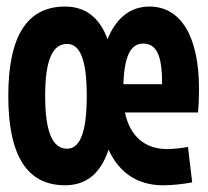

<svg xmlns="http://www.w3.org/2000/svg" viewBox="-20 -547 626 577"><path d="M175.3 9.8C239.7 9.8 282.7 -25.9 306.2 -97.2C337.9 -27.8 393.6 9.8 469.7 9.8C498 9.8 530.3 6.3 557.6 1L544.9 -105.5C524.4 -101.6 501 -99.1 481.4 -99.1C414.6 -99.1 370.1 -138.7 355.5 -209H575.2C577.1 -230 578.1 -255.9 578.1 -279.3C578.1 -437 523.9 -527.3 429.2 -527.3C371.6 -527.3 328.6 -492.7 303.2 -429.2C279.3 -494.6 236.8 -527.3 175.3 -527.3C61.5 -527.3 4.9 -438.5 4.9 -258.8C4.9 -79.1 61.5 9.8 175.3 9.8ZM181.6 -100.1C137.2 -100.1 115.7 -152.3 115.7 -258.8C115.7 -365.2 137.2 -415 181.6 -415C221.7 -415 240.7 -365.2 240.7 -258.8C240.7 -152.3 221.7 -100.1 181.6 -100.1ZM350.6 -293.9C354 -379.4 372.6 -416 410.6 -416C450.7 -416 467.3 -379.9 467.3 -293.9Z"/></svg>

Font: Cascadia Mono SemiBold
Style: Regular
Weight: 600
Monospace: yes
Designer: Aaron Bell
Foundry: Saja Typeworks
Version: Version 2404.023